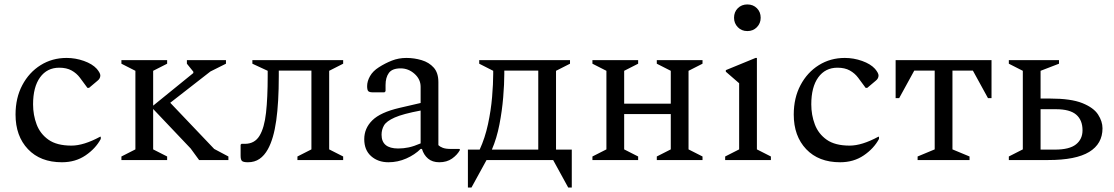

<svg xmlns="http://www.w3.org/2000/svg" viewBox="-20 -721 5017 865"><path d="M259 10Q162 10 106 -49Q50 -108 50 -205Q50 -280 80.5 -337.5Q111 -395 163 -427.5Q215 -460 280 -460Q320 -460 358 -446.5Q396 -433 416 -411Q432 -392 432 -381Q432 -367 419 -357L381 -325H374L340 -371Q325 -391 302.5 -403.5Q280 -416 247 -416Q192 -416 160.5 -372.5Q129 -329 129 -251Q129 -203 145 -160.5Q161 -118 198.5 -91.5Q236 -65 302 -65Q357 -65 431 -105H434V-95Q411 -52 365.5 -21Q320 10 259 10Z M877 0 839 -52 670 -230V-48L733 -16V0H527V-16L590 -48V-402L527 -434V-450H733V-434L670 -402V-245L851 -392V-398L822 -434V-450H998V-434L928 -399L747 -258L945 -50L1009 -16V0Z M1236 -378Q1236 -260 1224.5 -178Q1213 -96 1187 -49Q1171 -20 1149 -5Q1127 10 1097 10Q1076 10 1070 4Q1064 -2 1064 -19V-69L1068 -73H1083Q1127 -73 1149 -109Q1171 -145 1178.5 -213Q1186 -281 1186 -378V-402L1117 -434V-450H1526V-434L1463 -402V-48L1526 -16V0H1320V-16L1383 -48V-403H1236Z M1730 10Q1683 10 1652 -17.5Q1621 -45 1621 -94Q1621 -143 1657.5 -179Q1694 -215 1780 -235L1875 -257V-330Q1875 -364 1847.5 -388.5Q1820 -413 1785 -413Q1747 -413 1732 -392.5Q1717 -372 1717 -338V-310L1712 -305H1660Q1645 -305 1639.5 -310Q1634 -315 1634 -333Q1634 -355 1647 -378Q1660 -401 1687 -418Q1715 -436 1745.5 -448Q1776 -460 1811 -460Q1846 -460 1879.5 -450Q1913 -440 1934 -416.5Q1955 -393 1955 -351V-67Q1962 -60 1975 -55Q1988 -50 2011 -50H2049L2052 -48V-45Q2040 -23 2016.5 -6.5Q1993 10 1959 10Q1928 10 1908.5 -6.5Q1889 -23 1881 -50H1875Q1849 -24 1810.5 -7Q1772 10 1730 10ZM1699 -114Q1699 -52 1774 -52Q1798 -52 1821.5 -57Q1845 -62 1875 -75V-223Q1795 -208 1758 -191.5Q1721 -175 1710 -156Q1699 -137 1699 -114Z M2141 -47Q2165 -99 2178.5 -161.5Q2192 -224 2197 -284Q2202 -344 2202 -388V-402L2139 -434V-450H2548V-434L2485 -402V-47H2556V124H2540L2472 0H2172L2104 124H2088V-47ZM2405 -47V-403H2252V-388Q2252 -343 2247 -282.5Q2242 -222 2230 -160Q2218 -98 2196 -47Z M2712 -402 2649 -434V-450H2855V-434L2792 -402V-254H3002V-402L2939 -434V-450H3145V-434L3082 -402V-48L3145 -16V0H2939V-16L3002 -48V-207H2792V-48L2855 -16V0H2649V-16L2712 -48Z M3347 -581Q3321 -581 3304 -598.5Q3287 -616 3287 -641Q3287 -667 3304 -684Q3321 -701 3347 -701Q3373 -701 3390 -684Q3407 -667 3407 -641Q3407 -616 3390 -598.5Q3373 -581 3347 -581ZM3247 0V-16L3310 -48V-346L3250 -398V-405L3384 -460H3390V-48L3453 -16V0Z M3765 10Q3668 10 3612 -49Q3556 -108 3556 -205Q3556 -280 3586.5 -337.5Q3617 -395 3669 -427.5Q3721 -460 3786 -460Q3826 -460 3864 -446.5Q3902 -433 3922 -411Q3938 -392 3938 -381Q3938 -367 3925 -357L3887 -325H3880L3846 -371Q3831 -391 3808.5 -403.5Q3786 -416 3753 -416Q3698 -416 3666.5 -372.5Q3635 -329 3635 -251Q3635 -203 3651 -160.5Q3667 -118 3704.5 -91.5Q3742 -65 3808 -65Q3863 -65 3937 -105H3940V-95Q3917 -52 3871.5 -21Q3826 10 3765 10Z M4015 -279V-450H4447V-279H4431L4363 -403H4271V-48L4348 -16V0H4114V-16L4191 -48V-403H4099L4031 -279Z M4711 -277Q4805 -277 4856 -256.5Q4907 -236 4927 -205Q4947 -174 4947 -143Q4947 -73 4887 -36.5Q4827 0 4703 0H4525V-16L4588 -48V-402L4525 -434V-450H4751V-434L4668 -402V-277ZM4737 -229H4668V-47H4733Q4798 -47 4827.5 -70.5Q4857 -94 4857 -134Q4857 -180 4828.5 -204.5Q4800 -229 4737 -229Z"/></svg>

Font: Spectral
Style: Regular
Weight: 400
Designer: Jean-Baptiste Levee
Foundry: Production Type
Version: Version 2.001